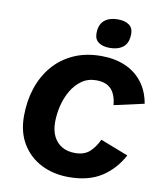

<svg xmlns="http://www.w3.org/2000/svg" viewBox="-95 -959 885 1045"><g transform="rotate(10 347.0 -436.0)"><path d="M356.4 10Q271 10 203.9 -24.1Q136.8 -58.2 97.9 -122.1Q59 -186 59 -274.8Q59 -359 82.9 -430.7Q106.8 -502.4 152.8 -556.1Q198.8 -609.8 265.6 -639.9Q332.4 -670 417.8 -670Q492.2 -670 549.9 -645.2Q607.6 -620.4 644.9 -572.5Q682.2 -524.6 694.4 -455L528.8 -418Q523.2 -477.6 495.1 -506.3Q467 -535 413.4 -535Q367.2 -535 332.9 -510.4Q298.6 -485.8 276 -446.7Q253.4 -407.6 242.5 -361.6Q231.6 -315.6 231.6 -271.8Q231.6 -226.2 247.9 -193.4Q264.2 -160.6 294.4 -142.8Q324.6 -125 366.8 -125Q417.8 -125 447.1 -151.6Q476.4 -178.2 496.4 -221.2L650.2 -161.4Q607.4 -81.6 536.1 -35.8Q464.8 10 356.4 10ZM454.2 -721.2Q415.8 -721.2 392.7 -737.2Q369.6 -753.2 369.6 -786.4Q369.6 -836 397.4 -859Q425.2 -882 470.4 -882Q510.6 -882 533.4 -865.7Q556.2 -849.4 556.2 -817.4Q556.2 -766.6 528.4 -743.9Q500.6 -721.2 454.2 -721.2Z"/></g></svg>

Font: Work Sans
Style: Italic
Weight: 400
Italic angle: -13°
Designer: Wei Huang
Foundry: Wei Huang
Version: Version 2.012